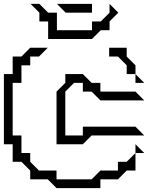

<svg xmlns="http://www.w3.org/2000/svg" viewBox="-20 -920 773 985"><path d="M540 -630V-675H630V-630L675 -585V-540H630V-585L585 -630ZM675 -495V-540L720 -495ZM270 -180V-450L315 -495V-540H405L450 -495H495V-450H675L720 -405H495L450 -450H405V-495H360L315 -450V-225H405V-270H675L720 -225H450L405 -180ZM675 -135V-180L720 -135ZM45 -90V-180H0V-540H45V-630H90L135 -675H225L180 -630H135V-585H90V-495H45V-225H90V-135H135V-90L180 -45H270V0H450L495 -45H585V-90H630L675 -135V-45H630L585 0H495V45H270L225 0H135V-45L90 -90ZM317 -855 272 -900H452V-855ZM227 -720V-810H182V-855L137 -900H182L227 -855H272V-765H452V-810H497L542 -855V-900L587 -855L542 -810V-765H497L452 -720Z"/></svg>

Font: Rubik Iso
Style: Regular
Weight: 400
Designer: Hubert and Fischer, NaN
Foundry: Hubert and Fischer, NaN
Version: Version 2.200